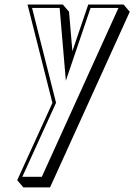

<svg xmlns="http://www.w3.org/2000/svg" viewBox="-20 -533 591 845"><path d="M368.4 -513 298.6 -307.7 283.8 -481.2 256.6 -513H101.2L210.7 -80L55.8 260L83 291.8L200.3 291.8L551.1 -481.2L523.9 -513ZM378.6 -498H501.3L164.2 245H78.3L226.7 -80.6L121.1 -498H242.5L269.8 -177.8Z"/></svg>

Font: Blink
Style: 3DObl
Weight: 400
Designer: Mew Too
Foundry: Cannot Into Space Fonts
Version: Version 001.000